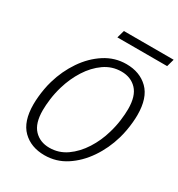

<svg xmlns="http://www.w3.org/2000/svg" viewBox="-196 -954 1018 1096"><g transform="rotate(30 313.5 -405.5)"><path d="M407 -670Q496 -670 551 -616Q606 -562 606 -449Q606 -427 603.5 -400Q601 -373 596 -345Q591 -317 583 -289Q559 -206 512 -137Q465 -68 401 -26.5Q337 15 260 15Q171 15 116 -39Q61 -93 61 -206Q61 -229 63.5 -255.5Q66 -282 71 -310.5Q76 -339 84 -366Q108 -449 155 -518Q202 -587 266.5 -628.5Q331 -670 407 -670ZM263 -36Q325 -36 375.5 -71.5Q426 -107 463 -165Q500 -223 519 -290Q532 -334 537.5 -376.5Q543 -419 543 -452Q543 -538 504.5 -578.5Q466 -619 404 -619Q342 -619 291.5 -583.5Q241 -548 204.5 -490.5Q168 -433 148 -365Q135 -321 129.5 -278.5Q124 -236 124 -203Q124 -117 162.5 -76.5Q201 -36 263 -36ZM285 -776 299 -826H627L613 -776Z"/></g></svg>

Font: Intel One Mono Light
Style: Italic
Weight: 300
Italic angle: -16°
Monospace: yes
Designer: Fred Shallcrass
Foundry: Frere-Jones Type LLC
Version: Version 1.004